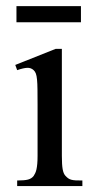

<svg xmlns="http://www.w3.org/2000/svg" viewBox="-20 -624 318 644"><path d="M37.6 0V-18.6Q62 -18.6 74 -21.7Q85.9 -24.9 92.8 -33.7Q95.7 -38.1 98.1 -43.2Q100.6 -48.3 102.3 -55.9Q104 -63.5 105 -74.5Q106 -85.4 106 -101.1V-273.4Q106 -303.2 105.7 -323.5Q105.5 -343.8 104.2 -356.9Q103 -370.1 100.3 -377.2Q97.7 -384.3 92.8 -388.7Q84 -397 71.3 -396.5Q58.6 -396 37.6 -388.7L31.2 -406.2L166.5 -460H187.5V-101.1Q187.5 -71.3 190.2 -56.4Q192.9 -41.5 199.2 -34.7Q204.1 -29.3 208.5 -26.1Q212.9 -22.9 219 -21.2Q225.1 -19.5 233.9 -19Q242.7 -18.6 256.3 -18.6V0ZM35.2 -549.3V-603.5H251.5V-549.3Z"/></svg>

Font: Doulos SIL
Style: Regular
Weight: 400
Designer: Walt Agee, Victor Gaultney, Peter Martin, Debbi Hosken
Foundry: SIL International
Version: Version 4.110; 2011; Maintenance release